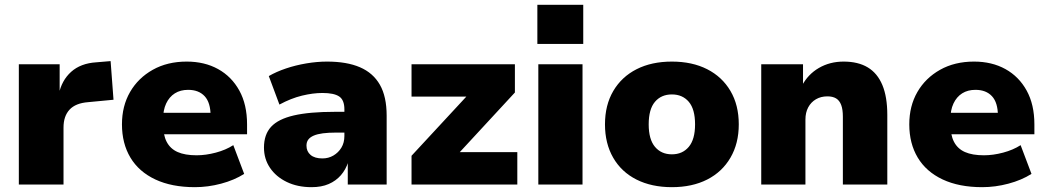

<svg xmlns="http://www.w3.org/2000/svg" viewBox="-20 -764 4334 795"><path d="M58 0V-498H227V-372H223Q235 -431 274.5 -466.5Q314 -502 379 -506L438 -511L450 -351L345 -341Q293 -337 268 -310Q243 -283 243 -236V0Z M787 11Q691 11 623 -21Q555 -53 520 -111.5Q485 -170 485 -249Q485 -325 518.5 -383Q552 -441 612.5 -475Q673 -509 753 -509Q827 -509 883 -478Q939 -447 971 -389Q1003 -331 1003 -249V-208H636V-297H866L852 -284Q852 -339 827.5 -365.5Q803 -392 759 -392Q727 -392 704 -377.5Q681 -363 668 -335.5Q655 -308 655 -267V-254Q655 -206 670 -177Q685 -148 715.5 -134.5Q746 -121 794 -121Q832 -121 873.5 -132Q915 -143 946 -163L991 -44Q950 -18 895.5 -3.5Q841 11 787 11Z M1270 11Q1212 11 1167.5 -10.5Q1123 -32 1098 -69Q1073 -106 1073 -153Q1073 -207 1102.5 -239Q1132 -271 1196.5 -286Q1261 -301 1366 -301H1426V-215H1371Q1340 -215 1317 -212Q1294 -209 1279 -202.5Q1264 -196 1256.5 -186Q1249 -176 1249 -161Q1249 -137 1266 -122.5Q1283 -108 1315 -108Q1340 -108 1360.5 -120Q1381 -132 1393.5 -152.5Q1406 -173 1406 -201V-311Q1406 -350 1384.5 -364.5Q1363 -379 1315 -379Q1276 -379 1230.5 -368Q1185 -357 1137 -331L1093 -449Q1124 -467 1164 -480.5Q1204 -494 1248.5 -501.5Q1293 -509 1334 -509Q1416 -509 1470.5 -485.5Q1525 -462 1553 -413Q1581 -364 1581 -285V0H1420V-94H1422Q1412 -62 1391.5 -38.5Q1371 -15 1341 -2Q1311 11 1270 11Z M1684 0V-119L1948 -404L1945 -364H1684V-498H2112V-381L1843 -90L1846 -134H2122V0Z M2205 -582V-744H2395V-582ZM2209 0V-498H2392V0Z M2762 11Q2678 11 2615.5 -20.5Q2553 -52 2519 -111Q2485 -170 2485 -249Q2485 -329 2519.5 -387.5Q2554 -446 2616 -477.5Q2678 -509 2762 -509Q2846 -509 2908 -477.5Q2970 -446 3004.5 -387.5Q3039 -329 3039 -249Q3039 -170 3004.5 -111Q2970 -52 2908 -20.5Q2846 11 2762 11ZM2762 -125Q2806 -125 2832 -156Q2858 -187 2858 -249Q2858 -312 2832 -342.5Q2806 -373 2762 -373Q2718 -373 2692 -342.5Q2666 -312 2666 -249Q2666 -187 2692 -156Q2718 -125 2762 -125Z M3132 0V-498H3305V-408H3300Q3325 -456 3370.5 -482.5Q3416 -509 3473 -509Q3533 -509 3573 -485Q3613 -461 3633.5 -412Q3654 -363 3654 -288V0H3470V-281Q3470 -311 3463 -329.5Q3456 -348 3442 -356.5Q3428 -365 3406 -365Q3379 -365 3358.5 -353Q3338 -341 3326.5 -319.5Q3315 -298 3315 -269V0Z M4047 11Q3951 11 3883 -21Q3815 -53 3780 -111.5Q3745 -170 3745 -249Q3745 -325 3778.5 -383Q3812 -441 3872.5 -475Q3933 -509 4013 -509Q4087 -509 4143 -478Q4199 -447 4231 -389Q4263 -331 4263 -249V-208H3896V-297H4126L4112 -284Q4112 -339 4087.5 -365.5Q4063 -392 4019 -392Q3987 -392 3964 -377.5Q3941 -363 3928 -335.5Q3915 -308 3915 -267V-254Q3915 -206 3930 -177Q3945 -148 3975.5 -134.5Q4006 -121 4054 -121Q4092 -121 4133.5 -132Q4175 -143 4206 -163L4251 -44Q4210 -18 4155.5 -3.5Q4101 11 4047 11Z"/></svg>

Font: Nunito Sans 10pt Black
Style: Regular
Weight: 900
Designer: Vernon Adams
Foundry: Vernon Adams
Version: Version 3.101;gftools[0.9.27]